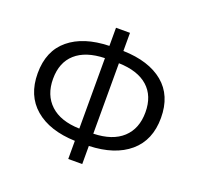

<svg xmlns="http://www.w3.org/2000/svg" viewBox="-131 -889 1079 1045"><g transform="rotate(20 408.5 -367.0)"><path d="M368 13V-92Q220 -97 136 -168.5Q52 -240 52 -369Q52 -499 136 -568.5Q220 -638 368 -642V-747H449V-642Q598 -638 682 -568.5Q766 -499 766 -369Q766 -240 682 -168.5Q598 -97 449 -92V13ZM141 -369Q141 -275 199.5 -220.5Q258 -166 368 -163V-571Q258 -568 199.5 -516Q141 -464 141 -369ZM676 -369Q676 -464 617.5 -516Q559 -568 449 -571V-163Q559 -166 617.5 -220Q676 -274 676 -369Z"/></g></svg>

Font: Source Han Sans SC
Style: Regular
Weight: 400
Designer: Ryoko NISHIZUKA 西塚涼子 (kana, bopomofo & ideographs); Paul D. Hunt (Latin, Greek & Cyrillic); Sandoll Communications 산돌커뮤니
Foundry: Adobe
Version: Version 2.002;hotconv 1.0.116;makeotfexe 2.5.65601; ttfautoh